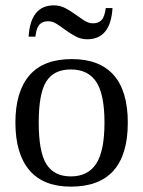

<svg xmlns="http://www.w3.org/2000/svg" viewBox="-20 -694 540 724"><path d="M461.9 -231.9Q461.9 9.8 247.1 9.8Q143.6 9.8 90.8 -52.2Q38.1 -114.3 38.1 -231.9Q38.1 -348.1 90.8 -409.7Q143.6 -471.2 251 -471.2Q355.5 -471.2 408.7 -410.9Q461.9 -350.6 461.9 -231.9ZM374 -231.9Q374 -337.4 343.3 -384.8Q312.5 -432.1 247.1 -432.1Q183.1 -432.1 154.5 -386.7Q126 -341.3 126 -231.9Q126 -121.1 155 -75Q184.1 -28.8 247.1 -28.8Q311.5 -28.8 342.8 -76.7Q374 -124.5 374 -231.9ZM309.1 -545.9Q285.6 -545.9 265.9 -556.4Q246.1 -566.9 228.5 -579.8Q210.9 -592.8 194.6 -603.3Q178.2 -613.8 162.1 -613.8Q146.5 -613.8 137 -607.9Q127.4 -602.1 122.1 -591.1Q116.7 -580.1 113.3 -555.7H87.9Q95.2 -673.8 183.1 -673.8Q206.5 -673.8 226.3 -663.3Q246.1 -652.8 263.9 -639.9Q281.7 -627 298.1 -616.5Q314.5 -606 330.1 -606Q351.1 -606 362.8 -618.2Q374.5 -630.4 378.9 -663.6H404.3Q397 -545.9 309.1 -545.9Z"/></svg>

Font: Times New Roman
Style: Regular
Weight: 400
Designer: Steve Matteson
Foundry: Ascender Corporation
Version: Version 2.00.3